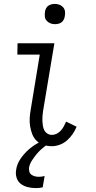

<svg xmlns="http://www.w3.org/2000/svg" viewBox="-20 -742 490 985"><path d="M246 8Q224 8 203.5 1.5Q183 -5 168 -19.5Q153 -34 145.5 -53.5Q138 -73 134.5 -94.5Q131 -116 132.5 -138Q134 -160 138 -182L184 -462H69L70 -520H259L201 -173Q199 -160 198 -147Q197 -134 197.5 -121.5Q198 -109 200 -96.5Q202 -84 207.5 -73.5Q213 -63 223.5 -56.5Q234 -50 246 -50Q259 -50 271 -56Q283 -62 292 -72Q301 -82 307.5 -94Q314 -106 319 -118L373 -92Q365 -72 352.5 -54Q340 -36 323.5 -21.5Q307 -7 286.5 0.5Q266 8 246 8ZM164 223Q143 223 122.5 218Q102 213 86.5 201Q71 189 65 169.5Q59 150 63 128Q67 100 84 74.5Q101 49 123.5 28.5Q146 8 172.5 -7Q199 -22 227 -32L222 0Q206 11 191.5 24Q177 37 165 52Q153 67 142.5 83.5Q132 100 129 118Q128 128 130.5 138Q133 148 141 154Q149 160 159 162.5Q169 165 179 165Q186 165 194 164Q202 163 209 161L199 219Q191 221 182 222Q173 223 164 223ZM262 -618Q249 -618 238 -622.5Q227 -627 219 -636Q211 -645 210 -657.5Q209 -670 211 -683Q212 -691 216.5 -699.5Q221 -708 228.5 -713Q236 -718 244.5 -720Q253 -722 261 -722Q274 -722 285.5 -717.5Q297 -713 304.5 -704Q312 -695 313.5 -682.5Q315 -670 312 -657Q311 -649 306.5 -640.5Q302 -632 295 -627Q288 -622 279 -620Q270 -618 262 -618Z"/></svg>

Font: Iosevka Etoile Light
Style: Italic
Weight: 300
Italic angle: -9°
Designer: Belleve Invis
Foundry: Belleve Invis
Version: Version 22.1.2; ttfautohint (v1.8.4)